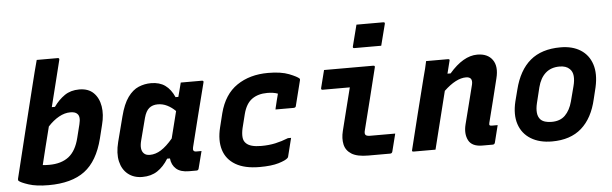

<svg xmlns="http://www.w3.org/2000/svg" viewBox="-50 -971 3700 1160"><g transform="rotate(-5 1800.0 -391.0)"><path d="M333 -739Q317 -676 299.5 -604Q282 -532 263 -458H282Q311 -499 348 -524.5Q385 -550 437 -550Q492 -550 523.5 -519Q555 -488 563.5 -437Q572 -386 556 -325L536 -244Q502 -109 422.5 -49.5Q343 10 203 10Q129 10 82 -5.5Q35 -21 24 -32Q20 -36 22 -45Q57 -189 90.5 -325Q124 -461 161 -610Q170 -645 178.5 -680Q187 -715 197 -750H325Q335 -750 333 -739ZM371 -417Q337 -417 302 -397.5Q267 -378 235 -343Q219 -282 205 -224Q191 -166 178 -114Q195 -112 217 -112Q291 -112 336 -147Q381 -182 400 -260L420 -340Q432 -387 413 -404Q401 -417 371 -417Z M872 -550Q924 -550 958 -525.5Q992 -501 1013 -453H1030Q1035 -471 1040 -491Q1045 -511 1052 -538H1180Q1192 -538 1189 -527Q1164 -430 1138.5 -328.5Q1113 -227 1092 -142Q1085 -115 1109 -115H1141L1114 -10Q1111 0 1101 0H1055Q1004 0 977.5 -23.5Q951 -47 947 -87H930Q901 -40 863 -15Q825 10 772 10Q720 10 685 -18Q650 -46 638.5 -96Q627 -146 644 -213L683 -364Q702 -439 731.5 -479.5Q761 -520 797 -535Q833 -550 872 -550ZM792 -132Q804 -119 829 -119Q863 -119 896.5 -140Q930 -161 968 -206Q978 -247 988.5 -287.5Q999 -328 1009 -369Q986 -392 959 -405.5Q932 -419 902 -419Q870 -419 849.5 -402Q829 -385 818 -344L783 -209Q769 -155 792 -132Z M1582 -550Q1661 -550 1709 -531Q1757 -512 1770 -499Q1772 -495 1771 -490L1732 -335Q1730 -326 1717 -326H1608L1610 -336Q1615 -357 1620.5 -379.5Q1626 -402 1631 -420Q1605 -430 1567 -430Q1511 -430 1474 -403.5Q1437 -377 1421 -315L1400 -231Q1393 -200 1395 -176.5Q1397 -153 1412 -139Q1437 -114 1503 -114Q1550 -114 1589 -122.5Q1628 -131 1668 -147H1687Q1680 -119 1673 -91Q1666 -63 1659 -35Q1657 -29 1654 -27Q1641 -14 1598 -1Q1555 12 1483 12Q1392 12 1337 -20.5Q1282 -53 1264 -111.5Q1246 -170 1265 -247L1286 -332Q1315 -444 1393 -497Q1471 -550 1582 -550Z M1921 -538H2220Q2231 -538 2228 -527Q2205 -434 2182 -341Q2159 -248 2135 -154Q2129 -133 2137 -125Q2144 -118 2164 -118H2316Q2309 -92 2302.5 -64.5Q2296 -37 2289 -11Q2286 0 2275 0H2142Q2075 0 2041 -21.5Q2007 -43 1999 -80Q1991 -117 2002 -161Q2018 -226 2034.5 -291Q2051 -356 2067 -420H1903Q1891 -420 1894 -431Q1901 -457 1907.5 -484.5Q1914 -512 1921 -538ZM2140 -794H2303Q2314 -794 2311 -783L2278 -654H2115Q2104 -654 2107 -665Z M2540 -538H2673Q2685 -538 2681 -527Q2671 -489 2662 -451H2681Q2766 -550 2851 -550Q2914 -550 2943 -509Q2972 -468 2954 -397Q2938 -330 2921.5 -265.5Q2905 -201 2888 -133Q2885 -122 2889 -118Q2892 -115 2902 -115H2937Q2930 -89 2924 -63Q2918 -37 2911 -11Q2908 0 2897 0H2835Q2771 0 2750.5 -40Q2730 -80 2744 -136Q2760 -198 2774 -254Q2788 -310 2804 -373Q2814 -419 2771 -419Q2711 -419 2637 -349Q2593 -174 2550 0H2417Q2405 0 2409 -11Q2435 -118 2462 -225.5Q2489 -333 2516 -440Q2524 -468 2530 -493.5Q2536 -519 2540 -538Z M3356 -550Q3428 -550 3477 -519Q3526 -488 3545 -430Q3564 -372 3546 -291L3529 -221Q3503 -107 3435.5 -47.5Q3368 12 3256 12Q3180 12 3128 -20Q3076 -52 3056.5 -110.5Q3037 -169 3056 -248L3074 -318Q3103 -434 3172 -492Q3241 -550 3356 -550ZM3340 -435Q3288 -435 3255 -405.5Q3222 -376 3208 -321L3185 -227Q3177 -194 3179.5 -168.5Q3182 -143 3197 -127Q3218 -106 3264 -106Q3316 -106 3346 -136Q3376 -166 3390 -218L3414 -310Q3423 -344 3420.5 -371Q3418 -398 3401 -414Q3380 -435 3340 -435Z"/></g></svg>

Font: Recursive Mn Lnr St
Style: Bold Italic
Weight: 700
Italic angle: -15°
Monospace: yes
Version: Version 1.079;hotconv 1.0.112;makeotfexe 2.5.65598; ttfautoh